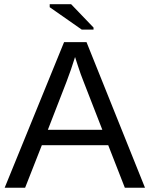

<svg xmlns="http://www.w3.org/2000/svg" viewBox="-20 -887 707 907"><path d="M569.8 0 491.2 -201.2H177.7L98.6 0H2L282.7 -688H388.7L665 0ZM334.5 -617.7 330.1 -604Q317.9 -563.5 293.9 -500L206.1 -273.9H463.4L375 -501Q361.3 -534.7 347.7 -577.1ZM366.2 -747.1 214.8 -853V-867.2H315.9L421.9 -756.8V-747.1Z"/></svg>

Font: Liberation Sans
Style: Regular
Weight: 400
Designer: Steve Matteson
Foundry: Ascender Corporation
Version: Version 2.00.1